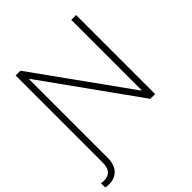

<svg xmlns="http://www.w3.org/2000/svg" viewBox="-267 -888 1250 1250"><g transform="rotate(-45 358.5 -262.5)"><path d="M83 0H127.9V74.2Q127.9 105.5 120.1 129.6Q112.3 153.8 97.2 170.2Q82 186.5 61.3 195.1Q40.5 203.6 14.2 203.6Q4.9 203.6 -4.2 202.9Q-13.2 202.1 -20 200.2V161.1Q-14.6 162.1 -8.1 162.8Q-1.5 163.6 6.3 164.1Q43 163.6 63 142.3Q83 121.1 83 73.7ZM639.6 -727.5V0H595.7L132.3 -647H127.9V0H83V-727.5H127L591.3 -80.6H595.2V-727.5Z"/></g></svg>

Font: Inter Tight ExtraLight
Style: Regular
Weight: 250
Designer: Rasmus Andersson
Foundry: rsms
Version: Version 3.004